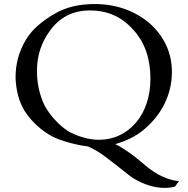

<svg xmlns="http://www.w3.org/2000/svg" viewBox="-20 -708 929 951"><path d="M725.1 -318.4Q725.1 -392.6 704.1 -453.1Q683.1 -513.7 640.1 -560.5Q597.7 -608.4 544.7 -632.3Q491.7 -656.2 424.3 -656.2Q298.8 -656.2 226.6 -554.7Q194.8 -511.2 178.7 -461.2Q162.6 -411.1 163.1 -354.5Q163.1 -309.1 172.9 -265.9Q182.6 -222.7 201.2 -184.6Q210.9 -167 223.6 -149.4Q236.3 -131.8 251.2 -115.5Q266.1 -99.1 282.7 -84.7Q299.3 -70.3 315.9 -59.1Q333 -49.3 352.1 -41.3Q371.1 -33.2 390.9 -27.6Q410.6 -22 430.7 -18.8Q450.7 -15.6 469.7 -15.6Q524.9 -15.6 571.8 -37.8Q618.7 -60.1 652.8 -99.9Q687 -139.6 706.1 -195.3Q725.1 -251 725.1 -318.4ZM846.7 216.3Q821.8 222.7 794.9 222.7Q756.8 222.7 716.8 210Q676.8 197.3 639.2 174.3Q629.4 168.5 596.7 142.1Q564 115.7 506.3 71.8Q482.4 53.2 458.5 39.1Q434.6 24.9 414.6 17.1Q393.1 14.6 369.4 9.8Q345.7 4.9 322.5 -1.5Q299.3 -7.8 277.6 -15.6Q255.9 -23.4 238.8 -32.2Q196.3 -55.2 161.4 -87.9Q126.5 -120.6 103 -156.7Q80.6 -192.9 69.3 -236.3Q58.1 -279.8 57.1 -325.2Q57.1 -377 70.1 -422.9Q83 -468.8 108.4 -511.2Q133.3 -552.2 170.7 -584Q208 -615.7 251 -640.1Q294.9 -665.5 344.2 -676.8Q393.6 -688 448.2 -688Q527.8 -688 595.9 -664.1Q664.1 -640.1 718.8 -594.7Q772.9 -547.4 802.2 -485.8Q831.5 -424.3 831.5 -351.1Q831.5 -308.6 822 -269.3Q812.5 -230 794.9 -194.1Q777.3 -158.2 752 -126.5Q726.6 -94.7 694.8 -67.9Q665 -42 627.9 -23.7Q590.8 -5.4 550.8 5.9Q575.7 17.1 613.5 43.2Q651.4 69.3 695.3 107.4Q741.2 147 785.2 166.7Q829.1 186.5 866.7 189Z"/></svg>

Font: HM XNiloofar
Style: Regular
Weight: 400
Designer: Hossein Movahhedian
Version: Version 2.8, 2015